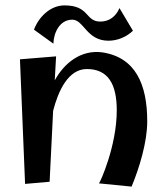

<svg xmlns="http://www.w3.org/2000/svg" viewBox="-20 -677 606 712"><path d="M54 -457 73 5 164 -3 177 -266C196 -340 233 -421 302 -421C381 -421 413 -365 413 -268C413 -135 351 0 347 3L468 15C497 -55 526 -150 526 -227C526 -365 482 -465 358 -483C280 -493 218 -443 183 -379L188 -468ZM423 -647C410 -616 385 -597 352 -597C295 -597 313 -657 219 -657C166 -657 123 -613 106 -567L178 -515C179 -555 201 -604 248 -604C291 -604 301 -526 382 -526C416 -526 449 -540 473 -563Z"/></svg>

Font: Original Surfer
Style: Regular
Weight: 400
Designer: Astigmatic (AOETI)
Foundry: Astigmatic (AOETI)
Version: Version 1.001